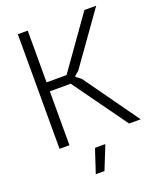

<svg xmlns="http://www.w3.org/2000/svg" viewBox="-171 -843 961 1165"><g transform="rotate(-20 309.5 -260.0)"><path d="M292 68H359L298 220H242ZM88 -740H152V-406H281L518 -740H594L357 -407L328 -382V-377L360 -353L612 0H537L287 -348H152V0H88Z"/></g></svg>

Font: Encode Sans Narrow
Style: Light
Weight: 300
Designer: Pablo Impallari, Andres Torresi
Foundry: Pablo Impallari, Andres Torresi
Version: Version 1.000; ttfautohint (v1.00) -l 8 -r 50 -G 200 -x 14 -